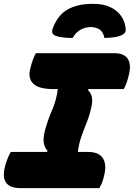

<svg xmlns="http://www.w3.org/2000/svg" viewBox="-38 -976 694 996"><path d="M477 0H69Q-46 0 -9 -123Q-2 -146 4.5 -161Q11 -176 18 -188H206L209 -193Q193 -211 189 -235Q185 -259 195 -299Q210 -354 232 -404Q254 -454 262 -514H238Q163 -514 134.5 -542Q106 -570 119 -621Q132 -672 148 -700H556Q606 -700 625 -670.5Q644 -641 630 -586Q625 -564 618.5 -546Q612 -528 604 -514H422L418 -509Q435 -493 439 -470.5Q443 -448 434 -413Q426 -376 411.5 -340Q397 -304 384 -267Q371 -230 366 -188H416Q475 -188 495.5 -155.5Q516 -123 503 -69Q498 -46 492.5 -31.5Q487 -17 477 0ZM339 -779Q308 -779 283 -782.5Q258 -786 243 -794Q227 -804 235 -827Q261 -898 313 -927Q365 -956 441 -956H447Q519 -956 563.5 -921Q608 -886 614 -827Q617 -805 596 -795Q577 -786 556 -783Q535 -780 504 -779Q498 -807 482 -820.5Q466 -834 433 -836Q368 -833 339 -779Z"/></svg>

Font: Recursive Mn Csl St Blk
Style: Italic
Weight: 900
Italic angle: -15°
Monospace: yes
Version: Version 1.079;hotconv 1.0.112;makeotfexe 2.5.65598; ttfautoh